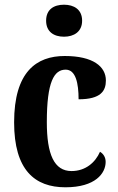

<svg xmlns="http://www.w3.org/2000/svg" viewBox="-20 -786 502 816"><path d="M252 -630C294 -630 329 -651 329 -698C329 -746 294 -766 252 -766C209 -766 176 -746 176 -698C176 -651 209 -630 252 -630ZM258 10C386 10 429 -50 429 -98C429 -117 420 -132 405 -141C385 -95 343 -59 284 -59C210 -59 179 -130 179 -267C179 -439 210 -490 259 -490C302 -490 314 -432 314 -364C409 -364 430 -400 430 -444C430 -503 376 -548 255 -548C135 -548 40 -481 40 -266C40 -63 128 10 258 10Z"/></svg>

Font: Noto Serif Ethiopic Condensed
Style: Bold
Weight: 700
Width: 3
Designer: Monotype Design Team
Foundry: Monotype Imaging Inc.
Version: Version 2.102